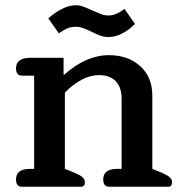

<svg xmlns="http://www.w3.org/2000/svg" viewBox="-20 -711 691 731"><path d="M329 -590Q310 -599 296.5 -604Q283 -609 268 -609Q250 -609 236 -603Q222 -597 204 -584L164 -641Q188 -663 216 -677Q244 -691 268 -691Q283 -691 296.5 -686Q310 -681 332 -671Q355 -661 367 -656.5Q379 -652 393 -652Q421 -652 454 -677L494 -620Q470 -596 444 -583Q418 -570 394 -570Q378 -570 363 -575Q348 -580 329 -590ZM41 -28Q41 -68 94 -68H110V-423H64Q41 -423 41 -451Q41 -471 55 -481Q69 -491 94 -491H222V-427H225Q308 -501 395 -501Q467 -501 513.5 -459.5Q560 -418 560 -346V-68L599 -52Q619 -43 627 -35.5Q635 -28 635 -17Q635 0 620 0H396Q373 0 373 -28Q373 -68 426 -68H443V-336Q443 -378 421 -401.5Q399 -425 356 -425Q323 -425 289 -406.5Q255 -388 227 -358V-68L267 -52Q287 -43 295 -35.5Q303 -28 303 -17Q303 0 288 0H64Q41 0 41 -28Z"/></svg>

Font: Maitree SemiBold
Style: Regular
Weight: 600
Designer: CadsonDemak Team
Foundry: CadsonDemak
Version: Version 1.001